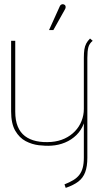

<svg xmlns="http://www.w3.org/2000/svg" viewBox="-20 -699 501 932"><path d="M295 -653Q298 -658 298.5 -662.5Q299 -667 297.5 -671Q296 -675 291 -677Q287 -679 283 -678.5Q279 -678 275.5 -675.5Q272 -673 270 -668L218 -553H239ZM430 -501 417 -512Q405 -500 398.5 -487.5Q392 -475 389.5 -459Q387 -443 387 -419V-170Q387 -140 376 -112Q365 -84 344 -62Q323 -40 294 -26.5Q265 -13 229 -10Q189 -7 156.5 -14Q124 -21 101 -38.5Q78 -56 66 -85.5Q54 -115 54 -157V-501H34V-158Q34 -99 54 -64.5Q74 -30 104.5 -14Q135 2 168.5 6Q202 10 230 8Q264 6 295.5 -7Q327 -20 351 -43.5Q375 -67 387 -100V66Q387 95 381.5 115.5Q376 136 364.5 150.5Q353 165 335.5 175.5Q318 186 293 196L299 213Q337 200 360 182.5Q383 165 393.5 137Q404 109 404 67V-418Q404 -452 409 -470Q414 -488 430 -501Z"/></svg>

Font: Advent Pro Thin
Style: Regular
Weight: 250
Version: Version 3.000